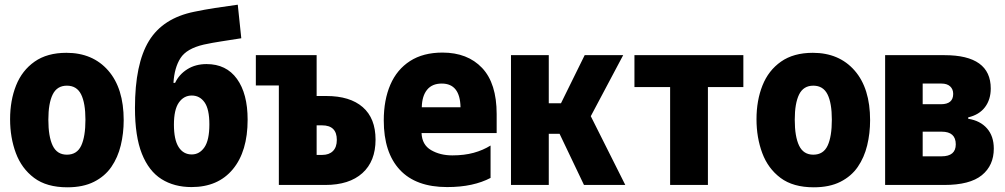

<svg xmlns="http://www.w3.org/2000/svg" viewBox="-20 -788 4280 818"><path d="M267 10Q179 10 125.5 -30Q72 -70 47.5 -136Q23 -202 23 -280Q23 -360 48.5 -424Q74 -488 127.5 -525.5Q181 -563 263 -563Q375 -563 441 -487.5Q507 -412 507 -276Q507 -220 494.5 -168.5Q482 -117 454.5 -77Q427 -37 380.5 -13.5Q334 10 267 10ZM265 -129Q308 -129 326 -167.5Q344 -206 344 -278Q344 -349 325.5 -386Q307 -423 265 -423Q223 -423 204.5 -385.5Q186 -348 186 -278Q186 -206 204.5 -167.5Q223 -129 265 -129Z M796 9Q722 9 668 -25Q614 -59 584.5 -133Q555 -207 555 -328Q555 -516 614.5 -613.5Q674 -711 808 -738Q851 -747 896 -754Q941 -761 993 -768L1008 -625Q958 -617 921.5 -611.5Q885 -606 848 -598Q775 -581 749 -540.5Q723 -500 719 -435H726Q743 -471 778 -493Q813 -515 860 -515Q944 -515 989.5 -452Q1035 -389 1035 -278Q1035 -143 972 -67Q909 9 796 9ZM797 -130Q830 -130 851 -160.5Q872 -191 872 -258Q872 -323 851.5 -352Q831 -381 797 -381Q763 -381 742 -351Q721 -321 721 -257Q721 -193 741 -161.5Q761 -130 797 -130Z M1168 0V-424H1070V-553H1329V-379H1370Q1471 -379 1525.5 -331.5Q1580 -284 1580 -193Q1580 -101 1524 -50.5Q1468 0 1366 0ZM1329 -128H1353Q1382 -128 1398.5 -144.5Q1415 -161 1415 -192Q1415 -254 1352 -254H1329Z M1885 9Q1752 9 1683.5 -64.5Q1615 -138 1615 -275Q1615 -362 1643 -427Q1671 -492 1727 -528Q1783 -564 1865 -564Q1972 -564 2034 -498.5Q2096 -433 2096 -302V-221H1776Q1778 -171 1816.5 -148.5Q1855 -126 1907 -126Q1958 -126 1998 -137Q2038 -148 2070 -168V-30Q2034 -11 1988 -1Q1942 9 1885 9ZM1777 -331H1942Q1940 -432 1862 -432Q1821 -432 1799.5 -405.5Q1778 -379 1777 -331Z M2157 0V-553H2318V-348H2370L2471 -553H2635L2497 -293L2644 0H2468L2364 -218H2318V0Z M2835 0V-417H2683V-553H3147V-417H2996V0Z M3447 10Q3359 10 3305.5 -30Q3252 -70 3227.5 -136Q3203 -202 3203 -280Q3203 -360 3228.5 -424Q3254 -488 3307.5 -525.5Q3361 -563 3443 -563Q3555 -563 3621 -487.5Q3687 -412 3687 -276Q3687 -220 3674.5 -168.5Q3662 -117 3634.5 -77Q3607 -37 3560.5 -13.5Q3514 10 3447 10ZM3445 -129Q3488 -129 3506 -167.5Q3524 -206 3524 -278Q3524 -349 3505.5 -386Q3487 -423 3445 -423Q3403 -423 3384.5 -385.5Q3366 -348 3366 -278Q3366 -206 3384.5 -167.5Q3403 -129 3445 -129Z M3751 0V-553H4004Q4201 -553 4201 -411Q4201 -364 4176.5 -331.5Q4152 -299 4105 -288V-282Q4156 -274 4185 -241Q4214 -208 4214 -155Q4214 -83 4163 -41.5Q4112 0 4003 0ZM3911 -344H3989Q4041 -344 4041 -388Q4041 -408 4028 -420Q4015 -432 3991 -432H3911ZM3911 -122H3991Q4052 -122 4052 -173Q4052 -227 3992 -227H3911Z"/></svg>

Font: Noto Sans Mono Condensed Black
Style: Regular
Weight: 900
Width: 3
Designer: Monotype Design Team
Foundry: Monotype Imaging Inc.
Version: Version 2.014